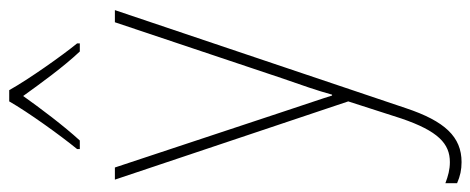

<svg xmlns="http://www.w3.org/2000/svg" viewBox="-330 -474 1046 427"><g transform="rotate(-90 193.5 -260.0)"><path d="M207 -763H182C158 -721 107 -650 76 -612V-606H95C128 -642 167 -694 194 -732C222 -693 259 -642 293 -606H311V-612C284 -645 231 -720 207 -763ZM8 -528 182 -9 144 109C116 191 88 217 47 217C30 217 16 213 0 207V233C16 240 30 243 47 243C103 243 138 206 167 119L385 -528H358L234 -158C218 -112 206 -78 197 -45H195C188 -68 178 -96 157 -160L35 -528Z"/></g></svg>

Font: Noto Sans Thai Looped SemiCondensed Thin
Style: Regular
Weight: 100
Width: 4
Designer: Sasikarn Vongin, Ben Mitchell
Foundry: The Fontpad Ltd
Version: Version 1.001